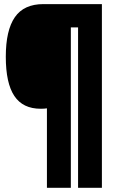

<svg xmlns="http://www.w3.org/2000/svg" viewBox="-20 -778 559 921"><path d="M468.8 123H354.5V-646.5H319.8V123H205.1V-258.3Q192.9 -256.3 175.3 -256.3Q89.8 -256.3 48.8 -317.6Q7.8 -378.9 7.8 -505.9Q7.8 -632.8 51.3 -695.6Q94.7 -758.3 188 -758.3H468.8Z"/></svg>

Font: Open Sans Hebrew Condensed Extra Bold
Style: Regular
Weight: 800
Width: 3
Foundry: Ascender Corporation, Yanek Iontef
Version: Version 2.001;PS 002.001;hotconv 1.0.70;makeotf.lib2.5.58329